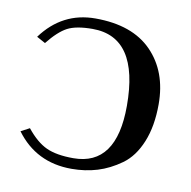

<svg xmlns="http://www.w3.org/2000/svg" viewBox="-59 -497 564 566"><g transform="rotate(10 223.0 -214.5)"><path d="M189.9 -22Q318.8 -22 318.8 -201.2Q318.8 -407.2 180.2 -407.2Q131.3 -407.2 105.2 -393.6Q79.1 -379.9 48.8 -341.8L22.9 -356Q84 -439 183.1 -439Q293.9 -439 352.1 -379.4Q410.2 -319.8 410.2 -222.2Q410.2 -156.2 390.6 -108.6Q371.1 -61 337.2 -36.6Q303.2 -12.2 267.1 -1.2Q231 9.8 189.9 9.8Q84 9.8 22.9 -73.2L48.8 -86.9Q78.6 -49.8 108.9 -35.9Q139.2 -22 189.9 -22Z"/></g></svg>

Font: Linux Libertine Capitals
Style: Small Caps
Weight: 400
Designer: Philipp H. Poll
Foundry: Philipp H. Poll
Version: Version 5.1.3